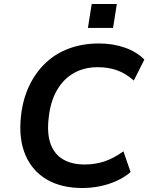

<svg xmlns="http://www.w3.org/2000/svg" viewBox="-20 -933 750 963"><path d="M393 10Q288 10 215 -32.5Q142 -75 107.5 -155.5Q73 -236 85 -349Q94 -434 126 -501.5Q158 -569 208.5 -617Q259 -665 327 -690Q395 -715 476 -715Q547 -715 606.5 -694Q666 -673 704 -634L651 -529Q611 -565 567 -580.5Q523 -596 470 -596Q402 -596 349.5 -566Q297 -536 264.5 -478.5Q232 -421 224 -340Q215 -262 234 -210.5Q253 -159 296.5 -133.5Q340 -108 405 -108Q456 -108 502.5 -123Q549 -138 599 -174L635 -70Q605 -44 565.5 -26Q526 -8 482 1Q438 10 393 10ZM421 -793 440 -913H566L547 -793Z"/></svg>

Font: Nunito Sans 8pt
Style: Bold Italic
Weight: 700
Italic angle: -9°
Version: Version 3.101;gftools[0.9.27]